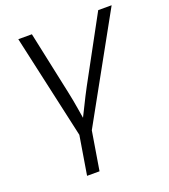

<svg xmlns="http://www.w3.org/2000/svg" viewBox="-134 -626 816 927"><g transform="rotate(-20 273.5 -162.5)"><path d="M187.5 9.8 67.4 -529.3H137.2L207 -201.7Q215.8 -160.6 222.4 -119.4Q229 -78.1 235.8 -38.1H217.3Q237.8 -78.1 257.8 -119.4Q277.8 -160.6 299.8 -201.7L478 -529.3H546.9L248 9.8ZM153.8 204.1 188 -3.9H252L217.8 204.1Z"/></g></svg>

Font: Inter 24pt Light
Style: Italic
Weight: 300
Italic angle: -9.3988°
Designer: Rasmus Andersson
Foundry: rsms
Version: Version 4.001;git-66647c0bb